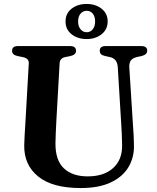

<svg xmlns="http://www.w3.org/2000/svg" viewBox="-20 -933 793 971"><path d="M593.5 -299.5 575.5 -595Q572.5 -636.5 535.5 -644.5L512.5 -649.5Q496.5 -653 490.5 -659.5Q484.5 -666 484.5 -676.5Q484.5 -700 514 -700H694.5Q724.5 -700 724.5 -676.5Q724.5 -657 696 -649.5L674 -645Q649 -639 640.8 -625.8Q632.5 -612.5 634 -591.5L652.5 -300Q654.5 -274.5 655.8 -249.8Q657 -225 657.5 -199Q659 -136.5 629.5 -87.5Q600 -38.5 539.8 -10.2Q479.5 18 388 18Q245 18 173 -40.5Q101 -99 102.5 -198Q103 -215.5 104.5 -246.8Q106 -278 109 -322L125.5 -612Q127.5 -638 94 -644.5L69 -649.5Q41 -655.5 41 -676Q41 -700 71 -700H334.5Q364.5 -700 364.5 -676Q364.5 -656 336 -649.5L310.5 -644.5Q283 -639 281.5 -613L265 -322Q263 -287.5 262 -259.2Q261 -231 260.5 -209Q259.5 -123 302.8 -82Q346 -41 423.5 -41Q505.5 -41 552.2 -83.2Q599 -125.5 597.5 -199.5Q597 -234.5 595.8 -257.2Q594.5 -280 593.5 -299.5ZM418 -735.5Q373 -735.5 342.2 -759.5Q311.5 -783.5 311.5 -824.5Q311.5 -865.5 342.2 -889.2Q373 -913 418 -913Q463.5 -913 494 -888.8Q524.5 -864.5 524.5 -824.5Q524.5 -784.5 494 -760Q463.5 -735.5 418 -735.5ZM418.5 -878.5Q400 -878.5 387.5 -864.2Q375 -850 375 -824.5Q375 -799.5 387.5 -784.8Q400 -770 418.5 -770Q437 -770 449 -784.8Q461 -799.5 461 -824.5Q461 -850 449 -864.2Q437 -878.5 418.5 -878.5Z"/></svg>

Font: Fraunces 9pt S000 SemiBold
Style: Regular
Weight: 600
Version: Version 1.000; ttfautohint (v1.8.3)